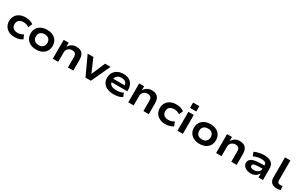

<svg xmlns="http://www.w3.org/2000/svg" viewBox="281 -2567 6841 4405"><g transform="rotate(30 3702.0 -364.5)"><path d="M349 10Q261 10 196.5 -22.5Q132 -55 95.5 -113Q59 -171 59 -249Q59 -328 95.5 -387Q132 -446 197 -478.5Q262 -511 350 -511Q414 -511 468.5 -494Q523 -477 557 -450L513 -345Q481 -367 443 -379.5Q405 -392 365 -392Q288 -392 245.5 -355Q203 -318 203 -249Q203 -181 245.5 -145Q288 -109 364 -109Q405 -109 442.5 -121.5Q480 -134 510 -154L556 -50Q521 -23 467.5 -6.5Q414 10 349 10Z M921 10Q831 10 765 -23Q699 -56 664 -115Q629 -174 629 -251Q629 -328 664 -386.5Q699 -445 764.5 -478Q830 -511 921 -511Q1012 -511 1077 -478Q1142 -445 1177 -386.5Q1212 -328 1212 -251Q1212 -174 1177 -115Q1142 -56 1077 -23Q1012 10 921 10ZM921 -107Q994 -107 1033.5 -147Q1073 -187 1073 -252Q1073 -316 1033.5 -355Q994 -394 921 -394Q847 -394 807.5 -355Q768 -316 768 -252Q768 -187 808 -147Q848 -107 921 -107Z M1361 0V-501H1492V-397H1495Q1525 -450 1577 -480.5Q1629 -511 1696 -511Q1762 -511 1809 -487.5Q1856 -464 1880.5 -413Q1905 -362 1905 -282V0H1762V-277Q1762 -316 1750 -341.5Q1738 -367 1714 -380Q1690 -393 1651 -393Q1609 -393 1575.5 -375Q1542 -357 1523 -326Q1504 -295 1504 -259V0Z M2227 0 1995 -501H2147L2304 -135H2300L2456 -501H2603L2370 0Z M2978 10Q2875 10 2803 -21Q2731 -52 2693.5 -110.5Q2656 -169 2656 -249Q2656 -325 2691 -383.5Q2726 -442 2791.5 -476.5Q2857 -511 2947 -511Q3029 -511 3089 -479.5Q3149 -448 3182 -390Q3215 -332 3215 -250V-208H2768V-296H3113L3095 -276Q3094 -345 3056 -377.5Q3018 -410 2948 -410Q2901 -410 2866 -394Q2831 -378 2811 -346.5Q2791 -315 2791 -268V-253Q2791 -201 2812 -167.5Q2833 -134 2876 -117.5Q2919 -101 2986 -101Q3034 -101 3080 -110.5Q3126 -120 3161 -143L3200 -46Q3159 -17 3099 -3.5Q3039 10 2978 10Z M3360 0V-501H3491V-397H3494Q3524 -450 3576 -480.5Q3628 -511 3695 -511Q3761 -511 3808 -487.5Q3855 -464 3879.5 -413Q3904 -362 3904 -282V0H3761V-277Q3761 -316 3749 -341.5Q3737 -367 3713 -380Q3689 -393 3650 -393Q3608 -393 3574.5 -375Q3541 -357 3522 -326Q3503 -295 3503 -259V0Z M4342 10Q4254 10 4189.5 -22.5Q4125 -55 4088.5 -113Q4052 -171 4052 -249Q4052 -328 4088.5 -387Q4125 -446 4190 -478.5Q4255 -511 4343 -511Q4407 -511 4461.5 -494Q4516 -477 4550 -450L4506 -345Q4474 -367 4436 -379.5Q4398 -392 4358 -392Q4281 -392 4238.5 -355Q4196 -318 4196 -249Q4196 -181 4238.5 -145Q4281 -109 4357 -109Q4398 -109 4435.5 -121.5Q4473 -134 4503 -154L4549 -50Q4514 -23 4460.5 -6.5Q4407 10 4342 10Z M4651 -598V-739H4817V-598ZM4664 0V-501H4807V0Z M5248 10Q5158 10 5092 -23Q5026 -56 4991 -115Q4956 -174 4956 -251Q4956 -328 4991 -386.5Q5026 -445 5091.5 -478Q5157 -511 5248 -511Q5339 -511 5404 -478Q5469 -445 5504 -386.5Q5539 -328 5539 -251Q5539 -174 5504 -115Q5469 -56 5404 -23Q5339 10 5248 10ZM5248 -107Q5321 -107 5360.5 -147Q5400 -187 5400 -252Q5400 -316 5360.5 -355Q5321 -394 5248 -394Q5174 -394 5134.5 -355Q5095 -316 5095 -252Q5095 -187 5135 -147Q5175 -107 5248 -107Z M5688 0V-501H5819V-397H5822Q5852 -450 5904 -480.5Q5956 -511 6023 -511Q6089 -511 6136 -487.5Q6183 -464 6207.5 -413Q6232 -362 6232 -282V0H6089V-277Q6089 -316 6077 -341.5Q6065 -367 6041 -380Q6017 -393 5978 -393Q5936 -393 5902.5 -375Q5869 -357 5850 -326Q5831 -295 5831 -259V0Z M6603 10Q6542 10 6494 -11Q6446 -32 6418.5 -68.5Q6391 -105 6391 -150Q6391 -201 6424.5 -236Q6458 -271 6528.5 -288.5Q6599 -306 6711 -306H6809V-220H6719Q6668 -220 6632.5 -216.5Q6597 -213 6574.5 -206Q6552 -199 6541.5 -187Q6531 -175 6531 -156Q6531 -123 6559.5 -108Q6588 -93 6635 -93Q6676 -93 6711.5 -109.5Q6747 -126 6768.5 -154Q6790 -182 6790 -214V-318Q6790 -365 6754.5 -383.5Q6719 -402 6651 -402Q6602 -402 6553 -390.5Q6504 -379 6453 -352L6415 -452Q6453 -472 6494.5 -484.5Q6536 -497 6581 -504Q6626 -511 6672 -511Q6751 -511 6808.5 -489Q6866 -467 6897 -420.5Q6928 -374 6928 -299V0H6809V-104L6806 -105Q6788 -72 6760.5 -46Q6733 -20 6694.5 -5Q6656 10 6603 10Z M7296 10Q7204 10 7155 -36.5Q7106 -83 7106 -168V-705H7249V-181Q7249 -155 7258 -137Q7267 -119 7284.5 -110Q7302 -101 7326 -101Q7342 -101 7357 -102.5Q7372 -104 7387 -107L7395 -5Q7371 3 7348.5 6.5Q7326 10 7296 10Z"/></g></svg>

Font: Nunito Sans 7pt SemiExpanded
Style: Bold
Weight: 700
Width: 6
Designer: Vernon Adams
Foundry: Vernon Adams
Version: Version 3.101;gftools[0.9.27]